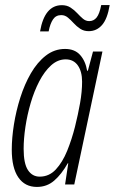

<svg xmlns="http://www.w3.org/2000/svg" viewBox="-20 -735 457 765"><path d="M127 9.8Q79.1 9.8 53 -28.3Q26.9 -66.4 26.9 -138.7Q26.9 -184.6 35.4 -238.5Q43.9 -292.5 60.8 -345.7Q77.6 -398.9 103 -442.9Q128.4 -486.8 162.6 -513.4Q196.8 -540 239.3 -540Q277.8 -540 299.3 -515.9Q320.8 -491.7 327.1 -453.1H330.1L350.6 -529.8H388.2L275.9 0H239.3L252 -84.5H250Q225.1 -40.5 196 -15.4Q167 9.8 127 9.8ZM138.2 -31.2Q175.8 -31.2 202.4 -59.8Q229 -88.4 247.6 -134Q266.1 -179.7 278.8 -230Q291 -278.8 299.1 -324.5Q307.1 -370.1 307.1 -409.2Q307.1 -450.2 290 -474.4Q272.9 -498.5 241.7 -498.5Q210 -498.5 183.6 -474.6Q157.2 -450.7 136.7 -411.4Q116.2 -372.1 102.3 -324.7Q88.4 -277.3 81.3 -229.7Q74.2 -182.1 74.2 -142.1Q74.2 -83.5 91.3 -57.4Q108.4 -31.2 138.2 -31.2ZM139.6 -609.9Q157.7 -714.4 226.6 -714.4Q246.6 -714.4 261.2 -704.8Q275.9 -695.3 287.6 -682.6Q299.3 -669.9 310.5 -660.4Q321.8 -650.9 335.4 -650.9Q353.5 -650.9 365 -665.3Q376.5 -679.7 383.3 -714.8H417Q408.2 -660.2 386.7 -635.5Q365.2 -610.8 333.5 -610.8Q314 -610.8 299.6 -620.4Q285.2 -629.9 273.7 -642.6Q262.2 -655.3 250.5 -665Q238.8 -674.8 224.1 -674.8Q202.6 -674.8 191.2 -657.7Q179.7 -640.6 173.8 -609.9Z"/></svg>

Font: Open Sans Condensed Light
Style: Italic
Weight: 300
Width: 3
Italic angle: -12°
Designer: Monotype Design Team
Foundry: Monotype Imaging Inc.
Version: Version 3.000; ttfautohint (v1.8.4)